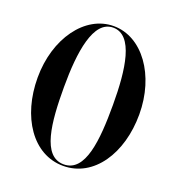

<svg xmlns="http://www.w3.org/2000/svg" viewBox="-138 -872 916 994"><g transform="rotate(20 320.0 -375.0)"><path d="M320 10C488 10 600 -159.5 600 -375C600 -590.5 478 -760 320 -760C162 -760 40 -590.5 40 -375C40 -159.5 152 10 320 10ZM320 -751.5C431.5 -751.5 455 -569.5 455 -375C455 -180.5 439 1.5 320 1.5C201 1.5 185 -180.5 185 -375C185 -569.5 211 -751.5 320 -751.5Z"/></g></svg>

Font: Bodoni* 24pt Medium
Style: Regular
Weight: 500
Version: Version 2.3